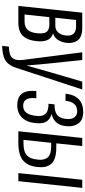

<svg xmlns="http://www.w3.org/2000/svg" viewBox="462 -1089 773 1737"><g transform="rotate(90 848.5 -220.5)"><path d="M33.7 0 94.7 -578.1H234.9Q275.4 -578.1 304 -566.7Q332.5 -555.2 346.4 -535.2Q360.4 -515.1 365.2 -491.2Q368.7 -476.6 368.7 -459.5Q368.7 -449.2 367.7 -439Q363.8 -395.5 343.3 -361.6Q322.8 -327.6 281.7 -313.5Q354 -293.5 354 -198.7Q354 -184.1 352.5 -168Q348.6 -127.9 338.6 -99.1Q328.6 -70.3 309.8 -46.9Q291 -23.4 259 -11.7Q227.1 0 182.1 0ZM111.3 -56.2H175.3Q224.1 -56.2 249.5 -84.2Q274.9 -112.3 280.8 -169.9Q282.2 -185.1 282.2 -198.2Q282.2 -239.3 267.1 -256.8Q247.1 -280.3 203.6 -280.3H135.3ZM140.6 -334.5H213.9Q249 -334.5 272.7 -359.6Q296.4 -384.8 301.3 -431.6Q302.2 -439.5 302.2 -446.8Q302.2 -480 285.2 -499Q264.6 -522 221.2 -522H160.6Z M395 146.5 401.9 85.4Q480 85 505.4 52.7Q523.9 29.3 523.9 -13.2Q523.9 -27.8 521.5 -44.9L453.1 -578.1H522.9L554.7 -274.4L572.8 -74.7L628.9 -272.5L718.3 -578.1H789.6L594.2 18.1Q584 49.8 569.8 72Q555.7 94.2 539.3 108.2Q522.9 122.1 499.3 130.1Q475.6 138.2 452.1 141.6Q428.7 145 395 146.5Z M930.2 9.8Q801.8 9.3 801.8 -127.4Q801.8 -144 803.7 -162.6H868.7Q866.7 -146.5 866.7 -132.3Q866.7 -43.9 936.5 -43.5Q937 -43.5 938 -43.5Q979.5 -43.5 1001 -74.2Q1023.4 -105.5 1028.8 -164.6Q1029.8 -173.8 1029.8 -182.6Q1029.8 -225.6 1008.8 -247.1Q984.4 -272.9 918.5 -272.9L924.3 -327.1Q991.2 -327.1 1019.8 -351.1Q1048.3 -375 1055.2 -425.8Q1057.1 -439 1057.1 -450.7Q1057.1 -481.4 1043.9 -502.9Q1025.9 -532.2 986.8 -532.2Q902.8 -532.2 892.1 -426.8H827.6Q844.7 -586.9 995.1 -586.9Q1031.7 -586.9 1058.6 -574Q1085.4 -561 1099.9 -538.8Q1114.3 -516.6 1119.6 -489.3Q1122.6 -473.1 1122.6 -455.6Q1122.6 -442.9 1121.1 -429.7Q1114.3 -370.6 1083 -339.1Q1051.8 -307.6 1009.8 -301.3Q1030.8 -295.4 1045.4 -286.9Q1060.1 -278.3 1073.5 -262.5Q1086.9 -246.6 1092.3 -219.7Q1095.2 -204.6 1095.2 -185.5Q1095.2 -171.9 1093.8 -156.2Q1086.9 -77.1 1043.9 -33.2Q1002 9.8 931.6 9.8Q931.2 9.8 930.2 9.8Z M1167.5 0 1228 -578.1H1301.3L1276.9 -343.3H1312.5Q1369.6 -343.3 1407.5 -331.1Q1445.3 -318.8 1464.4 -294.9Q1483.4 -271 1489.3 -241.2Q1492.7 -224.1 1492.7 -203.1Q1492.7 -187.5 1490.7 -169.9Q1486.3 -130.4 1474.1 -101.1Q1461.9 -71.8 1437.5 -48.1Q1413.1 -24.4 1371.3 -12.2Q1329.6 0 1270.5 0ZM1245.6 -46.4H1275.4Q1315.9 -46.4 1343.8 -54.7Q1371.6 -63 1387.9 -79.8Q1404.3 -96.7 1412.1 -118.2Q1419.9 -139.6 1423.3 -170.4Q1425.8 -184.6 1425.8 -197.8Q1425.8 -209.5 1423.8 -220.7Q1419.9 -243.7 1408.7 -260.5Q1397.5 -277.3 1371.1 -287.1Q1344.7 -296.9 1304.2 -296.9H1272ZM1545.9 0 1606.4 -578.1H1679.7L1619.1 0Z"/></g></svg>

Font: Oswald
Style: Light
Weight: 300
Designer: Vernon Adams
Foundry: Vernon Adams
Version: 3.0; ttfautohint (v0.95.6-bc232) -l 8 -r 50 -G 200 -x 0 -w "